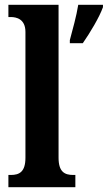

<svg xmlns="http://www.w3.org/2000/svg" viewBox="-20 -780 449 800"><path d="M15 0H294V-51H285C249 -51 224 -64 224 -123V-760H15V-709H25C48 -709 86 -701 86 -647V-123C86 -64 61 -51 25 -51H15ZM271 -613V-600H325C355 -643 394 -708 409 -750V-760H306C299 -715 282 -654 271 -613Z"/></svg>

Font: Noto Serif Ethiopic Condensed
Style: Bold
Weight: 700
Width: 3
Designer: Monotype Design Team
Foundry: Monotype Imaging Inc.
Version: Version 2.102